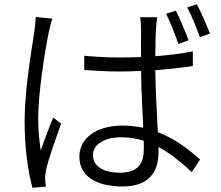

<svg xmlns="http://www.w3.org/2000/svg" viewBox="-20 -839 1040 905"><path d="M418 -108C418 -158 473 -192 551 -192C589 -192 624 -186 657 -176C658 -161 658 -148 658 -138C658 -70 633 -25 545 -25C470 -25 418 -54 418 -108ZM721 -758H641C643 -740 645 -714 645 -697C644 -668 645 -622 645 -570C612 -569 579 -568 546 -568C487 -568 434 -571 377 -576V-509C436 -505 487 -502 544 -502C578 -502 611 -503 645 -505C646 -420 651 -317 655 -237C624 -243 592 -247 557 -247C427 -247 354 -182 354 -101C354 -14 426 40 558 40C692 40 727 -41 727 -119C727 -128 727 -137 727 -146C781 -117 832 -76 884 -28L923 -87C870 -135 805 -185 724 -216C720 -304 713 -408 712 -508C773 -513 833 -519 889 -528V-597C835 -586 775 -579 712 -574C713 -621 713 -670 715 -698C716 -717 718 -737 721 -758ZM227 -751 148 -759C148 -738 145 -714 142 -692C130 -608 96 -417 96 -271C96 -135 113 -27 133 46L196 41C195 30 193 16 193 7C192 -5 194 -24 197 -38C207 -86 244 -188 268 -256L231 -285C213 -243 188 -177 172 -129C164 -184 160 -228 160 -282C160 -396 190 -591 210 -688C214 -706 221 -735 227 -751ZM809 -789 763 -774C782 -736 806 -675 821 -632L869 -649C854 -690 827 -753 809 -789ZM908 -819 862 -804C883 -767 906 -708 922 -664L970 -681C954 -721 927 -783 908 -819Z"/></svg>

Font: Source Han Sans JP Normal
Style: Regular
Weight: 350
Designer: Ryoko NISHIZUKA 西塚涼子 (kana, bopomofo & ideographs); Paul D. Hunt (Latin, Greek & Cyrillic); Sandoll Communications 산돌커뮤니
Foundry: Adobe
Version: Version 2.002;hotconv 1.0.116;makeotfexe 2.5.65601